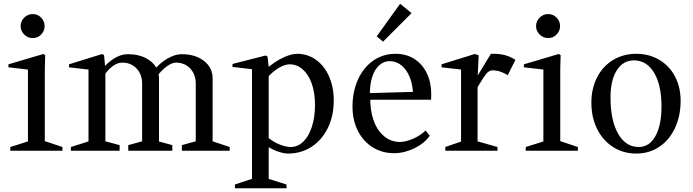

<svg xmlns="http://www.w3.org/2000/svg" viewBox="-20 -804 3697 1024"><path d="M35 -20 146 -55 129 -32V-451L147 -431L25 -445V-461L211 -516L221 -510L219 -434V-33L202 -57L313 -20V0H35ZM90 -665Q90 -691 109 -710Q128 -729 155 -729Q181 -729 199.5 -710Q218 -691 218 -665Q218 -639 199.5 -620Q181 -601 155 -601Q128 -601 109 -620Q90 -639 90 -665Z M358 -20 469 -55 452 -32V-451L470 -431L348 -445V-461L525 -516L535 -510L542 -434L532 -443Q559 -475 593 -495Q627 -515 663 -515Q719 -515 760 -493Q801 -471 818 -434L804 -433Q835 -470 874.5 -492.5Q914 -515 949 -515Q1022 -515 1068 -479Q1114 -443 1114 -386V-32L1097 -56L1205 -20V0H950V-30L1041 -55L1024 -32V-358Q1024 -407 994.5 -438.5Q965 -470 918 -470Q897 -470 869.5 -450Q842 -430 816 -396L825 -420Q826 -414 826 -408Q828 -394 828 -386V-31L811 -54L899 -30V0H664V-30L755 -55L738 -32V-358Q738 -407 708.5 -438.5Q679 -470 632 -470Q606 -470 580 -450.5Q554 -431 535 -401L542 -425V-32L525 -55L618 -30V0H358Z M1400 -27 1413 -36V168L1397 145L1508 180V200H1233V180L1341 144L1324 168V-453L1342 -433L1220 -447V-463L1397 -508L1407 -502L1415 -429L1402 -438Q1443 -474 1487.5 -495.5Q1532 -517 1565 -517Q1621 -517 1665.5 -485Q1710 -453 1735 -396.5Q1760 -340 1760 -268Q1760 -186 1728.5 -121.5Q1697 -57 1641.5 -21Q1586 15 1515 15Q1494 15 1463 4.5Q1432 -6 1400 -27ZM1530 -20Q1568 -20 1597.5 -48.5Q1627 -77 1643.5 -128.5Q1660 -180 1660 -245Q1660 -308 1643 -357Q1626 -406 1595 -433.5Q1564 -461 1525 -461Q1498 -461 1464.5 -440.5Q1431 -420 1405 -388L1413 -417V-49L1401 -78Q1434 -48 1469.5 -34Q1505 -20 1530 -20Z M1860 -235Q1860 -316 1889.5 -380.5Q1919 -445 1971 -481Q2023 -517 2090 -517Q2147 -517 2190 -489.5Q2233 -462 2256.5 -413Q2280 -364 2280 -301Q2280 -282 2279 -272H1937L1955 -288Q1953 -218 1972 -163.5Q1991 -109 2028 -78Q2065 -47 2112 -47Q2144 -47 2183 -64Q2222 -81 2250 -108L2272 -80Q2243 -39 2189.5 -13Q2136 13 2082 13Q2018 13 1967.5 -18.5Q1917 -50 1888.5 -106.5Q1860 -163 1860 -235ZM1935 -307 2187 -314 2183 -297Q2182 -351 2165.5 -392Q2149 -433 2121 -455.5Q2093 -478 2058 -478Q2026 -478 2001 -454.5Q1976 -431 1963.5 -388.5Q1951 -346 1953 -291ZM1989 -610 2114 -784 2175 -734 2023 -582Z M2355 -20 2456 -55 2439 -32V-451L2457 -431L2335 -445V-461L2512 -516L2533 -509L2527 -382L2518 -385L2598 -517Q2623 -518 2647 -515Q2671 -512 2691.5 -504Q2712 -496 2729 -485L2688 -403L2674 -411Q2657 -420 2640 -424.5Q2623 -429 2608 -429Q2589 -429 2574 -411Q2559 -393 2530 -344Q2523 -332 2516 -319L2527 -355V-32L2510 -55L2633 -20V0H2355Z M2784 -20 2895 -55 2878 -32V-451L2896 -431L2774 -445V-461L2960 -516L2970 -510L2968 -434V-33L2951 -57L3062 -20V0H2784ZM2839 -665Q2839 -691 2858 -710Q2877 -729 2904 -729Q2930 -729 2948.5 -710Q2967 -691 2967 -665Q2967 -639 2948.5 -620Q2930 -601 2904 -601Q2877 -601 2858 -620Q2839 -639 2839 -665Z M3134 -257Q3134 -332 3164.5 -391.5Q3195 -451 3249.5 -484Q3304 -517 3374 -517Q3442 -517 3496 -485Q3550 -453 3580 -396Q3610 -339 3610 -267Q3610 -186 3580 -121.5Q3550 -57 3496 -21Q3442 15 3374 15Q3304 15 3249.5 -20Q3195 -55 3164.5 -116.5Q3134 -178 3134 -257ZM3508 -236Q3508 -350 3468.5 -416Q3429 -482 3361 -482Q3303 -482 3269.5 -429Q3236 -376 3236 -285Q3236 -162 3276.5 -91Q3317 -20 3387 -20Q3443 -20 3475.5 -78Q3508 -136 3508 -236Z"/></svg>

Font: Wittgenstein
Style: Regular
Weight: 400
Designer: Jörg Drees
Foundry: Jörg Drees
Version: Version 1.003;Glyphs 3.1.2 (3151)